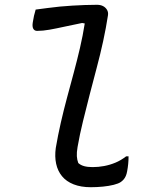

<svg xmlns="http://www.w3.org/2000/svg" viewBox="-20 -775 640 802"><path d="M129 -735Q153 -738 178.5 -741.5Q204 -745 230 -747.5Q256 -750 282 -751.5Q308 -753 334 -754Q360 -755 385 -755Q400 -755 410.5 -749.5Q421 -744 427 -734Q433 -724 431 -711Q423 -659 411 -603.5Q399 -548 384 -492Q369 -436 354.5 -379.5Q340 -323 326.5 -268Q313 -213 304 -161Q300 -138 301 -122.5Q302 -107 307 -94Q317 -85 331.5 -81Q346 -77 367 -77Q391 -77 415 -81.5Q439 -86 462 -95.5Q485 -105 507 -122H517Q517 -106 515.5 -90.5Q514 -75 511 -59Q509 -48 505.5 -40Q502 -32 497 -26Q492 -20 485 -15Q475 -8 455 -3Q435 2 410 4.5Q385 7 359 7Q318 7 287.5 -5Q257 -17 239 -39Q221 -61 214.5 -91Q208 -121 213 -157Q222 -210 234 -262.5Q246 -315 260 -367Q274 -419 288 -471Q302 -523 314 -574.5Q326 -626 334 -677L323 -679Q283 -671 249 -663.5Q215 -656 187 -651Q159 -646 135 -646Q124 -646 119 -655Q114 -664 117 -682Q119 -696 122 -709Q125 -722 129 -735Z"/></svg>

Font: Rec Mono Semicasual
Style: Italic
Weight: 400
Italic angle: -10°
Version: Version 1.085; ttfautohint (v1.8.4.7-5d5b)